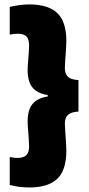

<svg xmlns="http://www.w3.org/2000/svg" viewBox="-20 -698 392 848"><path d="M23 -667.5Q42 -672 64.2 -675.2Q86.5 -678.5 109 -678.5Q192 -678.5 232.5 -640.8Q273 -603 273 -516.5Q273 -502.5 271.5 -479.2Q270 -456 268.2 -433.5Q266.5 -411 266.5 -398.5Q266.5 -381 272.5 -369.2Q278.5 -357.5 291.8 -351.5Q305 -345.5 326.5 -344.5V-205Q305 -204 291.8 -198Q278.5 -192 272.5 -180.5Q266.5 -169 266.5 -151.5Q266.5 -139.5 268.2 -116.8Q270 -94 271.5 -70.8Q273 -47.5 273 -33Q273 54.5 232.5 92.2Q192 130 109 130Q86.5 130 64.5 127Q42.5 124 23 119V-4.5Q30 -3 38.2 -1.8Q46.5 -0.5 56 -0.5Q84.5 -0.5 96.5 -12.8Q108.5 -25 108.5 -52.5Q108.5 -64 107 -84.8Q105.5 -105.5 103.8 -127Q102 -148.5 102 -161Q102 -192.5 110.5 -215.8Q119 -239 140 -253.8Q161 -268.5 198 -273L191 -269.5V-278Q157.5 -283.5 138 -297.8Q118.5 -312 110.2 -335Q102 -358 102 -388.5Q102 -401.5 103.8 -422.8Q105.5 -444 107 -465Q108.5 -486 108.5 -497Q108.5 -524.5 97 -536.8Q85.5 -549 58 -549Q48 -549 39 -547.8Q30 -546.5 23 -545Z"/></svg>

Font: Anek Odia ExtraBold
Style: Regular
Weight: 800
Designer: Yesha Goshar & Mahesh Sahu (Odia), Yesha Goshar (Latin)
Foundry: Ek Type
Version: Version 1.003